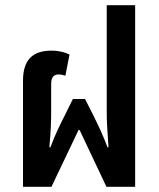

<svg xmlns="http://www.w3.org/2000/svg" viewBox="-20 -723 615 743"><path d="M69 0H179L284 -220H288L392 0H503V-703H393V-291C393 -257 395 -217 400 -153H396C379 -198 366 -226 341 -277L309 -340H262L231 -277C214 -243 197 -211 175 -153H171C177 -217 178 -257 178 -291V-396C178 -421 185 -435 208 -435C214 -435 224 -433 233 -430L249 -512C233 -520 209 -527 180 -527C116 -527 69 -501 69 -411Z"/></svg>

Font: Noto Sans Thai UI Cond SemBd
Style: Regular
Weight: 600
Width: 3
Designer: Monotype Design Team
Foundry: Monotype Imaging Inc.
Version: Version 2.000